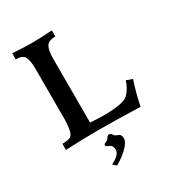

<svg xmlns="http://www.w3.org/2000/svg" viewBox="-217 -825 1106 1204"><g transform="rotate(-30 336.0 -223.5)"><path d="M586.4 0Q418.9 -5.9 284.7 -5.9Q157.7 -5.9 45.9 0V-43.9Q106.4 -43.9 118.7 -67.9Q132.3 -93.3 134.8 -160.6V-537.6Q134.8 -595.7 120.6 -622.6Q106.4 -649.4 57.1 -649.4V-693.4Q138.7 -687.5 197.3 -687.5Q254.4 -687.5 344.2 -693.4V-649.4Q293.5 -649.4 278.1 -622.1Q262.7 -594.7 262.7 -539.1V-72.8Q327.1 -68.8 357.4 -68.8Q504.9 -68.8 538.8 -103.5Q572.8 -138.2 589.4 -190.4L632.8 -175.3Q602.5 -83.5 586.4 0ZM274.4 245.6 251 223.6Q317.4 191.4 317.4 155.3Q317.4 123.5 294.7 115Q272 106.4 271 97.7Q272 88.4 286.9 82.8Q301.8 77.1 309.1 64.5Q316.4 51.8 328.6 50.3Q340.8 51.8 348.4 64.5Q356 77.1 376.7 83.5Q397.5 89.8 397.5 119.6Q397.5 143.1 365.2 177.2Q333 211.4 274.4 245.6Z"/></g></svg>

Font: Kelvinch
Style: Bold
Weight: 700
Designer: Paul James Miller
Foundry: High-Logic / Made with FontCreator
Version: Version 3.501;March 28, 2021;FontCreator 13.0.0.2683 64-bit